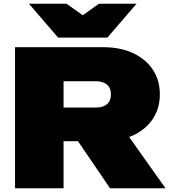

<svg xmlns="http://www.w3.org/2000/svg" viewBox="-20 -1001 916 1021"><path d="M238 -429H490Q528 -429 549 -447Q570 -465 570 -499Q570 -533 549 -551Q528 -569 490 -569H202L318 -685V0H60V-750H530Q620 -750 687.5 -718.5Q755 -687 792.5 -631Q830 -575 830 -499Q830 -425 792.5 -368.5Q755 -312 687.5 -281Q620 -250 530 -250H238ZM326 -351H611L860 0H565ZM551 -801H289L134 -981H334L480 -877H360L506 -981H706Z"/></svg>

Font: Unbounded Black
Style: Regular
Weight: 900
Designer: Luke Prowse, Jean-Baptiste Morizot, Fátima Lázaro, Florian Runge
Foundry: NaN
Version: Version 1.701;gftools[0.9.28.dev5+ged2979d]